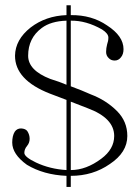

<svg xmlns="http://www.w3.org/2000/svg" viewBox="-20 -745 540 743"><path d="M27.3 -193.4Q27.3 -219.7 37.1 -235.4Q45.9 -248 61.5 -248Q79.1 -247.1 85.9 -237.3Q94.7 -223.6 94.7 -208Q94.7 -192.4 85 -180.7Q74.2 -168 74.2 -153.3Q74.2 -137.7 119.1 -116.2Q172.9 -90.8 237.3 -86.9V-358.4Q208 -370.1 172.9 -382.8Q38.1 -435.5 38.1 -529.3Q39.1 -591.8 98.6 -638.7Q157.2 -683.6 237.3 -686.5V-724.6H253.9V-686.5Q335 -687.5 394.5 -646.5Q458 -605.5 458 -554.7Q458 -535.2 448.2 -523.4Q438.5 -510.7 423.8 -510.7Q410.2 -510.7 401.4 -519.5Q390.6 -529.3 390.6 -543.9Q390.6 -558.6 394.5 -573.2Q399.4 -586.9 399.4 -599.6Q399.4 -615.2 375 -630.9Q313.5 -666 253.9 -665V-411.1Q298.8 -394.5 331.1 -379.9Q390.6 -357.4 432.6 -315.4Q472.7 -275.4 472.7 -218.8Q472.7 -155.3 405.3 -110.4Q339.8 -64.5 253.9 -64.5V-21.5H237.3V-64.5Q148.4 -68.4 84 -107.4Q27.3 -148.4 27.3 -193.4ZM372.1 -130.9Q421.9 -168 421.9 -218.8Q421.9 -288.1 319.3 -326.2Q293 -336.9 253.9 -351.6V-86.9Q313.5 -86.9 372.1 -130.9ZM88.9 -529.3Q88.9 -472.7 174.8 -439.5Q210 -428.7 237.3 -417V-665Q176.8 -663.1 141.6 -636.7Q88.9 -597.7 88.9 -529.3Z"/></svg>

Font: BabelStone Sani Yi
Style: Regular
Weight: 400
Designer: Andrew West
Foundry: BabelStone
Version: Version 1.00 November 22, 2015, initial release